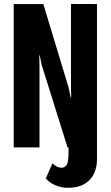

<svg xmlns="http://www.w3.org/2000/svg" viewBox="-20 -731 549 952"><path d="M47.9 0H175.8V-386.2Q175.8 -398.4 175.5 -420.4Q175.3 -442.4 174.8 -456.5H177.2Q179.7 -442.4 183.8 -422.1Q188 -401.9 192.4 -391.1L314.9 0H460.9V-710.9L332 -711.4V-315.9Q332 -304.2 332.3 -282.5Q332.5 -260.7 333 -246.6H330.6Q328.1 -261.2 323.2 -282.7Q318.4 -304.2 314.9 -314.5L194.8 -710.9H47.9ZM384.8 -110.8 319.8 -85.9Q319.8 -81.1 319.8 -41.7Q319.8 -2.4 319.8 27.3Q319.8 70.3 311.3 85.4Q302.7 100.6 285.2 100.6Q273.9 100.6 262.7 95.5Q251.5 90.3 240.2 78.6L207 153.8Q225.6 175.3 255.1 187.7Q284.7 200.2 317.4 200.2Q385.7 200.2 423.3 162.1Q460.9 124 460.9 57.1V-110.8Z"/></svg>

Font: Roboto Flex
Style: wght 700 wdth 25 opsz 34 GRAD 0.00 slnt 0.00 XTRA 468 XOPQ 96 YOPQ 79 YTLC 514 YTUC 712 YTAS 750 YTDE -203.00 YTFI 738
Weight: 700
Width: 1
Designer: Berlow after Robertson
Foundry: Google
Version: Version 3.100